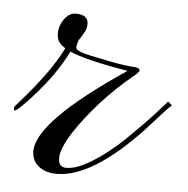

<svg xmlns="http://www.w3.org/2000/svg" viewBox="-73 -430 459 468"><g transform="rotate(5 156.5 -195.5)"><path d="M241.2 -97.2 283.7 -139.6Q303.2 -159.7 317.4 -175.8L337.4 -198.2L347.2 -189.9Q337.9 -181.6 322.3 -164.1L287.1 -125Q168 1 82 1Q54.2 1 37.4 -12.7Q20.5 -26.4 20.5 -49.3Q20.5 -122.1 232.4 -264.2Q128.9 -281.2 89.4 -298.8Q57.1 -232.4 -9.8 -163.6Q-25.4 -147.5 -29.1 -146Q-32.7 -144.5 -33.7 -143.8Q-34.7 -143.1 -35.2 -146.5Q-35.6 -149.9 -35.2 -151.6Q-34.7 -153.3 -33.2 -155.3Q-10.3 -181.2 9.3 -205.1Q54.7 -261.7 76.2 -305.7Q58.6 -316.9 56.2 -329.6Q53.7 -342.3 56.4 -353.3Q59.1 -364.3 64.9 -373Q77.6 -392.1 94.2 -392.1Q125 -392.1 125 -369.6Q125 -358.4 120.6 -350.6L111.8 -335.4Q103 -324.2 103 -309.6Q103 -300.8 140.4 -293Q177.7 -285.2 193.4 -282.2Q227.5 -275.9 247.6 -274.9Q261.2 -274.4 261.2 -267.6Q261.2 -263.2 245.4 -250.5Q229.5 -237.8 210.4 -219.7Q191.4 -201.7 173.3 -181.9Q155.3 -162.1 139.2 -141.6Q123 -121.1 110.8 -102.1Q84.5 -61 84.5 -38.3Q84.5 -15.6 103.8 -15.6Q123 -15.6 146.2 -27.3Q169.4 -39.1 193.6 -57.1Q217.8 -75.2 241.2 -97.2Z"/></g></svg>

Font: Pinyon Script
Style: Regular
Weight: 400
Designer: Nicole Fally
Foundry: Nicole Fally
Version: Version 1.005